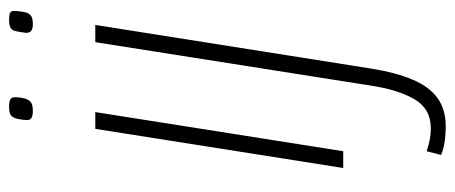

<svg xmlns="http://www.w3.org/2000/svg" viewBox="-302 -454 977 412"><g transform="rotate(-90 186.0 -248.5)"><path d="M31 0 115 -532H151L67 0ZM163 -717Q173 -717 178 -714.5Q183 -712 183 -703Q182 -688 179 -680Q176 -672 170 -669Q164 -666 153 -666Q144 -666 138.5 -669Q133 -672 134 -681Q135 -696 138 -704Q141 -712 146.5 -714.5Q152 -717 163 -717ZM349 -717Q360 -717 364.5 -714.5Q369 -712 368 -703Q367 -688 364.5 -680Q362 -672 356 -669Q350 -666 340 -666Q331 -666 326 -669Q321 -672 321 -681Q323 -696 325 -704Q327 -712 333 -714.5Q339 -717 349 -717ZM338 -532 244 62Q236 112 221 148Q206 184 181.5 202Q157 220 120 220Q107 220 90 218Q73 216 59 210L67 179Q82 184 93.5 186Q105 188 116 188Q158 188 178.5 153Q199 118 208 58L301 -532Z"/></g></svg>

Font: Georama ExtraCondensed Thin ExtraLight
Style: Italic
Weight: 250
Italic angle: -9°
Version: Version 1.001